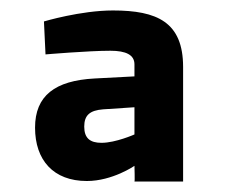

<svg xmlns="http://www.w3.org/2000/svg" viewBox="-20 -679 443 367"><path d="M237 -422C237 -422 201 -406 174 -406C152 -406 141 -415 141 -437C141 -459 152 -468 177 -470L237 -474ZM330 -551C330 -637 280 -659 196 -659C134 -659 64 -638 64 -638L67 -575C67 -575 149 -582 191 -582C221 -582 237 -574 237 -556V-533L161 -529C85 -525 47 -496 47 -435C47 -373 82 -333 146 -333C195 -333 237 -362 237 -362C237 -360 238 -332 237 -332H330V-551Z"/></svg>

Font: RazerF5 SemiBold
Style: Regular
Weight: 600
Foundry: Razer Inc.
Version: Version 2